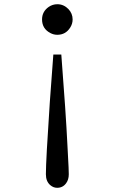

<svg xmlns="http://www.w3.org/2000/svg" viewBox="-20 -829 540 905"><path d="M231.4 -571.8H269Q290.5 -294.9 297.9 -143.1Q302.2 -57.1 303.2 -41.5Q304.2 -21.5 304.2 -7.8Q304.2 17.6 292 34.2Q276.4 56.2 249.5 56.2Q231.4 56.2 216.8 43.5Q196.3 25.9 196.3 -7.8Q196.3 -71.8 214.8 -347.2Q222.7 -460.9 231.4 -571.8ZM250.5 -809.1Q279.8 -809.1 302.2 -786.6Q322.3 -765.6 322.3 -737.3Q322.3 -716.8 311 -699.2Q289.6 -665 250 -665Q232.9 -665 217.3 -673.3Q178.2 -693.8 178.2 -737.3Q178.2 -774.4 209.5 -796.4Q228 -809.1 250.5 -809.1Z"/></svg>

Font: BIZ UDMincho
Style: Regular
Weight: 400
Monospace: yes
Designer: TypeBank Co., Ltd.
Foundry: Morisawa Inc.
Version: Version 1.06